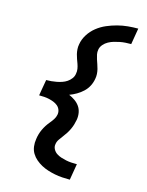

<svg xmlns="http://www.w3.org/2000/svg" viewBox="-142 -918 884 1157"><g transform="rotate(15 300.0 -340.0)"><path d="M410 153Q386 153 362.5 151.5Q339 150 316 145.5Q293 141 271 134Q249 127 229.5 116.5Q210 106 193 91.5Q176 77 164.5 58Q153 39 150 15.5Q147 -8 151 -31Q153 -47 157.5 -62.5Q162 -78 169 -93Q176 -108 185 -122Q194 -136 205 -149Q216 -162 225 -176Q234 -190 237 -206Q240 -222 234.5 -236.5Q229 -251 217.5 -260.5Q206 -270 192 -275.5Q178 -281 163 -284.5Q148 -288 132 -289Q116 -290 100 -290L104 -315L117 -390Q133 -390 149 -391.5Q165 -393 181 -396Q197 -399 213.5 -404.5Q230 -410 244 -419.5Q258 -429 268.5 -443Q279 -457 281 -474Q284 -489 281.5 -504Q279 -519 274 -533Q269 -547 264 -560.5Q259 -574 255.5 -588.5Q252 -603 251 -618.5Q250 -634 253 -649Q258 -681 276.5 -710.5Q295 -740 322 -761.5Q349 -783 380.5 -796.5Q412 -810 444.5 -818.5Q477 -827 509 -830Q541 -833 573 -833L556 -732Q539 -732 521.5 -731Q504 -730 486.5 -726.5Q469 -723 451.5 -718Q434 -713 417.5 -704Q401 -695 388.5 -680.5Q376 -666 373 -649Q370 -633 373 -618.5Q376 -604 380.5 -590Q385 -576 390 -562Q395 -548 398.5 -534Q402 -520 403 -504.5Q404 -489 401 -474Q397 -450 386 -428.5Q375 -407 357 -390Q339 -373 317.5 -360.5Q296 -348 274 -340Q293 -332 311 -319.5Q329 -307 341 -290Q353 -273 357 -251Q361 -229 357 -206Q354 -190 349.5 -175Q345 -160 338 -145Q331 -130 322 -116Q313 -102 302.5 -88.5Q292 -75 282.5 -61Q273 -47 271 -31Q268 -15 276 0Q284 15 297.5 24Q311 33 326.5 38Q342 43 358.5 46.5Q375 50 392 51Q409 52 427 52Z"/></g></svg>

Font: Iosevka Curly Slab Extended
Style: Bold Italic
Weight: 700
Width: 7
Italic angle: -9°
Monospace: yes
Designer: Belleve Invis
Foundry: Belleve Invis
Version: Version 11.0.0; ttfautohint (v1.8.3)